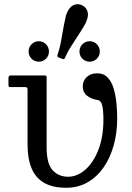

<svg xmlns="http://www.w3.org/2000/svg" viewBox="-20 -876 623 906"><path d="M301 -42 292 10Q348.5 10 393 -15.5Q437.5 -41 468.8 -86Q500 -131 516.5 -190.2Q533 -249.5 533 -317Q533 -351 529.5 -388.2Q526 -425.5 516.5 -457.8Q507 -490 488.2 -510Q469.5 -530 438.5 -530Q407 -530 388.8 -512Q370.5 -494 370.5 -469Q370.5 -440.5 390.5 -424.5Q410.5 -408.5 441 -404Q457.5 -401.5 462.8 -376.2Q468 -351 468 -312Q468 -230.5 444.5 -169.8Q421 -109 382.8 -75.5Q344.5 -42 301 -42ZM98 -465Q105 -465 107.5 -462.5Q110 -460 110 -453V-194Q110 -127.5 129 -82Q148 -36.5 188.2 -13.2Q228.5 10 292 10L301 -42Q257.5 -42 228.8 -72.2Q200 -102.5 200 -181V-509.5Q200 -516 198.2 -518Q196.5 -520 190.5 -520H32Q25 -520 22.5 -517.2Q20 -514.5 20 -507V-477Q20 -469 21.8 -467Q23.5 -465 30.5 -465ZM403 -585Q423 -585 437 -599Q451 -613 451 -633Q451 -653 437 -667.2Q423 -681.5 403 -681.5Q383 -681.5 369 -667.2Q355 -653 355 -633Q355 -613 369 -599Q383 -585 403 -585ZM163 -585Q183 -585 197 -599Q211 -613 211 -633Q211 -653 197 -667.2Q183 -681.5 163 -681.5Q143 -681.5 129 -667.2Q115 -653 115 -633Q115 -613 129 -599Q143 -585 163 -585ZM381 -761Q383.5 -765.5 385.2 -769.5Q387 -773.5 388.5 -777.5Q399.5 -804.5 392 -824.5Q384.5 -844.5 364.5 -852.5Q344 -860.5 325.2 -851Q306.5 -841.5 295.5 -814Q294 -810 292.5 -806.2Q291 -802.5 290 -797Q282 -762.5 277 -732Q272 -701.5 266.5 -673.5Q261 -645.5 252 -619Q250 -613.5 250.8 -610.2Q251.5 -607 258 -604.5L272 -599Q277.5 -596.5 280.8 -597Q284 -597.5 286.5 -603Q297.5 -629 312.8 -653.2Q328 -677.5 345.5 -703.8Q363 -730 381 -761Z"/></svg>

Font: Besley
Style: Regular
Weight: 400
Designer: Owen Earl
Foundry: indestructible type*
Version: Version 4.000